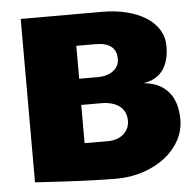

<svg xmlns="http://www.w3.org/2000/svg" viewBox="-51 -740 823 806"><g transform="rotate(-5 360.5 -336.5)"><path d="M405.3 15.6Q293 15.6 65.4 1V-687.5H409.2Q464.4 -687.5 511.2 -675.8Q558.1 -664.1 592.3 -642.6Q626.5 -621.1 645.8 -590.1Q665 -559.1 665 -520.5Q665 -457.5 637.7 -419.9Q610.4 -382.3 555.7 -374Q624 -367.7 660.2 -325.2Q696.3 -282.7 696.3 -209Q696.3 -162.6 674.3 -121.8Q652.3 -81.1 613.3 -50.5Q574.2 -20 521 -2.2Q467.8 15.6 405.3 15.6ZM476.6 -222.7Q476.6 -243.2 469 -258.8Q461.4 -274.4 447.8 -284.7Q434.1 -294.9 415 -300.3Q396 -305.7 373 -305.7H287.1V-145Q298.3 -144.5 309.1 -144.5Q319.8 -144.5 329.6 -144.5H385.7Q404.8 -144.5 421.4 -149.9Q438 -155.3 450.2 -165.5Q462.4 -175.8 469.5 -190.2Q476.6 -204.6 476.6 -222.7ZM457 -484.4Q457 -554.7 369.1 -554.7H288.1V-416H367.2Q386.2 -416 402.8 -420.9Q419.4 -425.8 431.4 -434.6Q443.4 -443.4 450.2 -456.1Q457 -468.8 457 -484.4Z"/></g></svg>

Font: Paytone One
Style: Regular
Weight: 400
Designer: vernon adams
Foundry: vernon adams
Version: 1.000